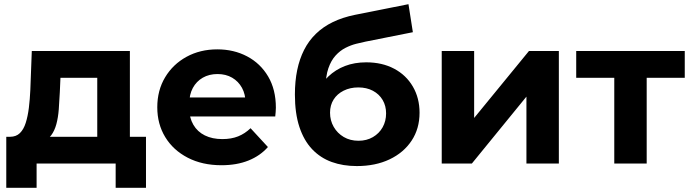

<svg xmlns="http://www.w3.org/2000/svg" viewBox="-20 -782 3302 918"><path d="M445 -70V-410H269L266 -341Q264 -298 261 -259Q258 -220 249.5 -188.5Q241 -157 225 -135.5Q209 -114 182 -106L28 -128Q57 -128 75 -145.5Q93 -163 103 -194.5Q113 -226 118 -266.5Q123 -307 125 -352L132 -538H601V-70ZM10 116V-128H678V116H533V0H155V116Z M1039 8Q947 8 877.5 -28Q808 -64 770 -126.5Q732 -189 732 -269Q732 -350 769.5 -412.5Q807 -475 872 -510.5Q937 -546 1019 -546Q1098 -546 1161.5 -512.5Q1225 -479 1262 -416.5Q1299 -354 1299 -267Q1299 -258 1298 -246.5Q1297 -235 1296 -225H859V-316H1214L1154 -289Q1154 -331 1137 -362Q1120 -393 1090 -410.5Q1060 -428 1020 -428Q980 -428 949.5 -410.5Q919 -393 902 -361.5Q885 -330 885 -287V-263Q885 -219 904.5 -185.5Q924 -152 959.5 -134.5Q995 -117 1043 -117Q1086 -117 1118.5 -130Q1151 -143 1178 -169L1261 -79Q1224 -37 1168 -14.5Q1112 8 1039 8Z M1686 12Q1620 12 1566 -7.5Q1512 -27 1472.5 -68.5Q1433 -110 1411.5 -175Q1390 -240 1390 -330Q1390 -394 1401 -447Q1412 -500 1434 -543.5Q1456 -587 1490.5 -620.5Q1525 -654 1571.5 -676.5Q1618 -699 1677 -711L1933 -762L1954 -628L1728 -583Q1708 -579 1682.5 -572.5Q1657 -566 1631.5 -553Q1606 -540 1584.5 -516.5Q1563 -493 1550 -455.5Q1537 -418 1537 -363Q1537 -346 1538.5 -337Q1540 -328 1541.5 -318Q1543 -308 1543 -287L1493 -336Q1515 -383 1549.5 -416Q1584 -449 1629.5 -466.5Q1675 -484 1731 -484Q1807 -484 1864.5 -453.5Q1922 -423 1954 -368Q1986 -313 1986 -243Q1986 -167 1948 -109.5Q1910 -52 1842.5 -20Q1775 12 1686 12ZM1694 -109Q1733 -109 1763 -126.5Q1793 -144 1809.5 -173.5Q1826 -203 1826 -240Q1826 -276 1809.5 -304Q1793 -332 1763 -348Q1733 -364 1693 -364Q1654 -364 1623 -348.5Q1592 -333 1575 -306Q1558 -279 1558 -243Q1558 -206 1575.5 -175.5Q1593 -145 1623.5 -127Q1654 -109 1694 -109Z M2092 0V-538H2247V-218L2509 -538H2652V0H2497V-320L2236 0Z M2917 0V-446L2952 -410H2735V-538H3254V-410H3037L3072 -446V0Z"/></svg>

Font: MOST Montserrat
Style: Bold
Weight: 700
Designer: Julieta Ulanovsky
Foundry: Julieta Ulanovsky
Version: Version 8.000;March 11, 2024;FontCreator 15.0.0.2926 64-bit